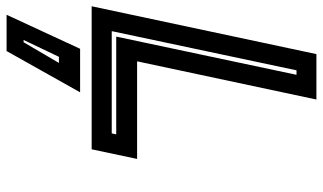

<svg xmlns="http://www.w3.org/2000/svg" viewBox="-236 -516 1005 598"><g transform="rotate(90 267.0 -217.5)"><path d="M-12 0 137 -700H278.5L159.5 -141.5H463.5L433.5 0ZM65.5 -62.5H384L387 -76.5H82.5L201.5 -638H187.5ZM14.5 265 120.5 36H256L127.5 265ZM93 212H100L164.5 102H145.5Z"/></g></svg>

Font: Tourney Thin
Style: Bold Italic
Weight: 700
Italic angle: -12°
Version: Version 1.015